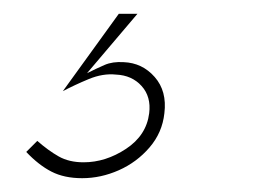

<svg xmlns="http://www.w3.org/2000/svg" viewBox="-20 -38 379 278"><path d="M152 -18 71 94Q88 85 108.5 76.5Q129 68 148 70Q171 71 185 86.5Q199 102 196 126Q192 158 162.5 177.5Q133 197 101 197Q80 197 65 188.5Q50 180 34 166L18 182Q36 201 54.5 210.5Q73 220 99 220Q126 220 152 208.5Q178 197 196.5 175.5Q215 154 218 126Q222 94 204 73.5Q186 53 159 52Q143 51 131.5 56Q120 61 106 68L179 -18Z"/></svg>

Font: Jost* 200 Thin Italic
Style: Italic
Weight: 200
Italic angle: -10°
Version: Version 3.200; ttfautohint (v0.97) -l 8 -r 50 -G 200 -x 14 -